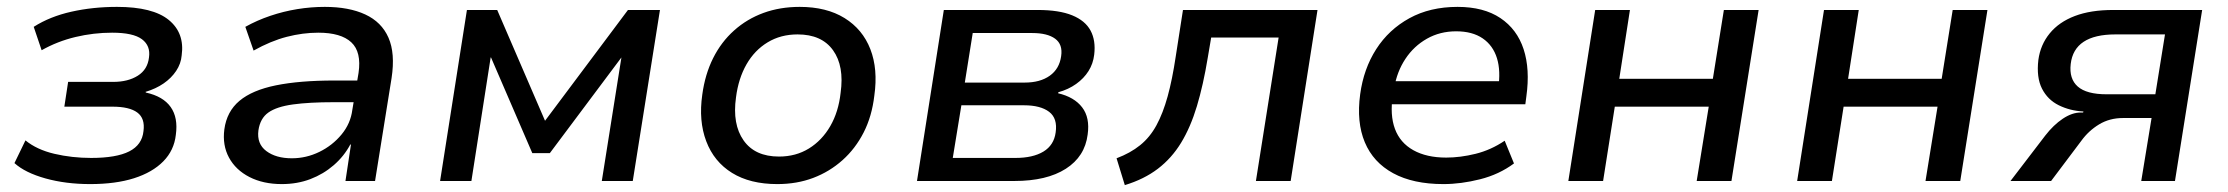

<svg xmlns="http://www.w3.org/2000/svg" viewBox="-20 -526 6476 558"><path d="M242 9Q171 9 112 -7.5Q53 -24 22 -52L54 -118Q87 -91 138 -79Q189 -67 245 -67Q318 -67 355.5 -86Q393 -105 397 -145Q402 -182 379 -199Q356 -216 307 -216H167L178 -288H309Q352 -288 380.5 -306Q409 -324 413 -359Q418 -393 392.5 -412Q367 -431 306 -431Q252 -431 199.5 -418.5Q147 -406 101 -380L78 -448Q125 -478 187.5 -492Q250 -506 320 -506Q424 -506 470.5 -468Q517 -430 508 -365Q506 -341 492 -320Q478 -299 455.5 -283.5Q433 -268 403 -259L404 -257Q454 -246 476 -215Q498 -184 491 -134Q486 -89 454.5 -57Q423 -25 369.5 -8Q316 9 242 9Z M799 9Q745 9 705 -11.5Q665 -32 645.5 -68Q626 -104 632 -150Q639 -202 676 -233Q713 -264 782 -278Q851 -292 952 -292H1034L1024 -229H950Q879 -229 831.5 -222.5Q784 -216 760 -199Q736 -182 731 -147Q726 -108 754 -87Q782 -66 828 -66Q870 -66 908 -84.5Q946 -103 972.5 -135Q999 -167 1004 -207L1022 -314Q1031 -375 1001 -403Q971 -431 905 -431Q860 -431 813.5 -419Q767 -407 717 -379L693 -448Q727 -467 765.5 -480Q804 -493 844 -499.5Q884 -506 924 -506Q994 -506 1041.5 -484Q1089 -462 1109 -416.5Q1129 -371 1118 -299L1070 0H984L1000 -106H998Q980 -72 950 -46Q920 -20 882 -5.5Q844 9 799 9Z M1259 0 1337 -497H1425L1564 -175L1805 -497H1898L1819 0H1729L1786 -359L1578 -81H1527L1407 -359H1406L1350 0Z M2239 9Q2160 9 2107.5 -23.5Q2055 -56 2032.5 -115.5Q2010 -175 2021 -251Q2029 -310 2052.5 -357Q2076 -404 2113.5 -437.5Q2151 -471 2199 -488.5Q2247 -506 2304 -506Q2382 -506 2434.5 -473.5Q2487 -441 2509.5 -383Q2532 -325 2521 -248Q2514 -188 2490 -141Q2466 -94 2428.5 -60.5Q2391 -27 2343.5 -9Q2296 9 2239 9ZM2244 -71Q2293 -71 2331 -94.5Q2369 -118 2393 -159.5Q2417 -201 2423 -256Q2434 -334 2401 -380Q2368 -426 2298 -426Q2249 -426 2211 -403Q2173 -380 2149.5 -339Q2126 -298 2119 -243Q2108 -165 2141 -118Q2174 -71 2244 -71Z M2645 0 2723 -497H2996Q3058 -497 3096 -481.5Q3134 -466 3149.5 -437Q3165 -408 3160 -367Q3157 -341 3143.5 -319.5Q3130 -298 3107.5 -282Q3085 -266 3056 -258L3055 -255Q3102 -244 3125 -214Q3148 -184 3141 -135Q3133 -71 3077.5 -35.5Q3022 0 2928 0ZM2749 -67H2931Q2982 -67 3012.5 -85.5Q3043 -104 3048 -141Q3054 -182 3029 -201Q3004 -220 2956 -220H2774ZM2784 -286H2958Q3003 -286 3031 -306Q3059 -326 3064 -363Q3069 -397 3046.5 -413.5Q3024 -430 2980 -430H2807Z M3249 12 3225 -66Q3265 -81 3293.5 -104Q3322 -127 3341 -162Q3360 -197 3373.5 -246Q3387 -295 3397 -362L3418 -497H3809L3731 0H3630L3696 -417H3500L3490 -358Q3477 -279 3458.5 -217.5Q3440 -156 3412.5 -111Q3385 -66 3345 -35.5Q3305 -5 3249 12Z M4175 9Q4087 9 4029 -22.5Q3971 -54 3946.5 -112.5Q3922 -171 3933 -252Q3943 -326 3979.5 -383Q4016 -440 4076 -473Q4136 -506 4216 -506Q4292 -506 4340.5 -473.5Q4389 -441 4408 -383Q4427 -325 4416 -246L4413 -223H4005L4015 -290H4356L4334 -268Q4342 -320 4330.5 -357Q4319 -394 4289 -414.5Q4259 -435 4212 -435Q4165 -435 4127 -413.5Q4089 -392 4064.5 -355Q4040 -318 4032 -271L4028 -250Q4019 -192 4034 -151.5Q4049 -111 4087.5 -89.5Q4126 -68 4183 -68Q4224 -68 4268.5 -79Q4313 -90 4353 -117L4380 -51Q4337 -19 4281.5 -5Q4226 9 4175 9Z M4538 0 4616 -497H4717L4686 -297H4958L4990 -497H5091L5012 0H4911L4946 -216H4673L4639 0Z M5203 0 5281 -497H5382L5351 -297H5623L5655 -497H5756L5677 0H5576L5611 -216H5338L5304 0Z M5823 0 5924 -132Q5948 -163 5975 -181Q6002 -199 6027 -199H6034L6035 -202Q5996 -204 5963.5 -220Q5931 -236 5914.5 -268.5Q5898 -301 5904 -352Q5910 -396 5937 -429Q5964 -462 6010 -479.5Q6056 -497 6121 -497H6380L6301 0H6203L6233 -183H6150Q6111 -183 6080.5 -164.5Q6050 -146 6029 -117L5941 0ZM6102 -252H6244L6272 -426H6128Q6068 -426 6035.5 -404.5Q6003 -383 5998 -340Q5993 -297 6018.5 -274.5Q6044 -252 6102 -252Z"/></svg>

Font: Nunito Sans 7pt Medium
Style: Italic
Weight: 500
Italic angle: -9°
Designer: Vernon Adams
Foundry: Vernon Adams
Version: Version 3.101;gftools[0.9.27]